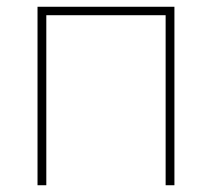

<svg xmlns="http://www.w3.org/2000/svg" viewBox="-20 -548 627 568"><path d="M496 0H470V-503H117V0H91V-528H496Z"/></svg>

Font: Noto Sans UI Thin
Style: Regular
Weight: 250
Designer: Monotype Design Team
Foundry: Monotype Imaging Inc.
Version: Version 1.001